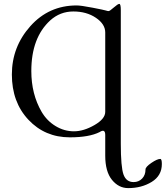

<svg xmlns="http://www.w3.org/2000/svg" viewBox="-20 -691 852 987"><path d="M521 -116V-524Q521 -567 473 -599.5Q425 -632 357 -632Q289 -632 238 -586Q141 -497 141 -326Q141 -207 194 -116Q221 -70 265.5 -43Q310 -16 360 -16Q410 -16 465.5 -48Q521 -80 521 -116ZM492 -12Q438 15 339 15Q211 15 126 -75.5Q41 -166 41 -308Q41 -450 136 -556.5Q231 -663 374 -663Q396 -663 455.5 -651.5Q515 -640 524 -637Q533 -634 538.5 -634Q544 -634 565 -652.5Q586 -671 593.5 -671Q601 -671 601 -638V47Q601 168 615 206.5Q629 245 667 245Q693 245 710.5 227Q728 209 728 180Q728 167 758 146.5Q788 126 804 126Q812 126 812 152Q812 212 760 244Q708 276 639 276Q590 276 555.5 233.5Q521 191 521 109V3Q521 -31 492 -12Z"/></svg>

Font: EB Garamond
Style: Regular
Weight: 400
Version: Version 0.012